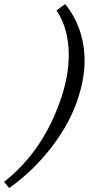

<svg xmlns="http://www.w3.org/2000/svg" viewBox="-105 -763 440 953"><path d="M-59.1 170.4 -85 139.6Q113.3 -15.1 201.7 -285.6Q236.3 -393.6 236.3 -490.2Q236.3 -620.1 175.3 -711.4L218.3 -742.7Q265.6 -685.5 290.3 -613Q314.9 -540.5 314.9 -460.4Q314.9 -379.9 285.6 -285.6Q247.6 -160.2 156 -39.1Q64.5 82 -59.1 170.4Z"/></svg>

Font: Elstob 6pt
Style: Italic
Weight: 400
Italic angle: -20°
Designer: Peter S. Baker
Version: Version 1.015